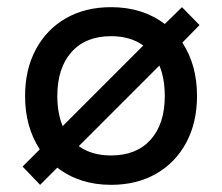

<svg xmlns="http://www.w3.org/2000/svg" viewBox="-20 -504 620 536"><path d="M92 12 43 -39 91 -87Q50 -150 50 -236Q50 -310 80 -366Q110 -422 164 -453Q218 -484 290 -484Q378 -484 440 -437L488 -484L537 -434L489 -385Q530 -323 530 -236Q530 -162 500 -106Q470 -50 416 -19Q362 12 290 12Q202 12 140 -36ZM140 -236Q140 -188 155 -152L380 -377Q344 -403 290 -403Q219 -403 179.5 -358.5Q140 -314 140 -236ZM290 -70Q361 -70 400.5 -114Q440 -158 440 -236Q440 -285 425 -321L200 -96Q236 -70 290 -70Z"/></svg>

Font: Sometype Mono Medium
Style: Regular
Weight: 500
Monospace: yes
Designer: Ryoichi Tsunekawa
Foundry: Dharma Type
Version: Version 1.000; ttfautohint (v1.8.3)